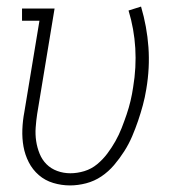

<svg xmlns="http://www.w3.org/2000/svg" viewBox="-20 -556 540 584"><path d="M193 8Q167 8 142 0.5Q117 -7 98 -23.5Q79 -40 67.5 -62.5Q56 -85 51.5 -110Q47 -135 48 -162Q49 -189 54 -215L100 -493H47V-530H146L93 -209Q90 -189 88.5 -168Q87 -147 90 -127Q93 -107 100.5 -88.5Q108 -70 121.5 -56.5Q135 -43 154 -36Q173 -29 194 -29Q215 -29 236.5 -35.5Q258 -42 275.5 -56.5Q293 -71 306.5 -89Q320 -107 331 -126.5Q342 -146 350 -166.5Q358 -187 365 -207.5Q372 -228 377 -249Q382 -270 385 -291Q395 -351 391.5 -409.5Q388 -468 371 -524L409 -536Q427 -475 431.5 -412.5Q436 -350 425 -285Q421 -260 414.5 -236Q408 -212 400 -188.5Q392 -165 382 -141.5Q372 -118 358 -96Q344 -74 327 -54Q310 -34 288.5 -19.5Q267 -5 242 1.5Q217 8 193 8Z"/></svg>

Font: Iosevka Slab XLtObl
Style: Regular
Weight: 200
Italic angle: -9°
Monospace: yes
Designer: Belleve Invis
Foundry: Belleve Invis
Version: Version 11.1.1; ttfautohint (v1.8.3)